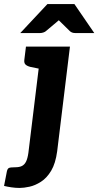

<svg xmlns="http://www.w3.org/2000/svg" viewBox="-99 -747 485 947"><path d="M-2 180Q-22 180 -42.5 177Q-63 174 -79 170L-65 98Q-62 85 -55 81.5Q-48 78 -24 78Q-3 78 9.5 71.5Q22 65 29.5 50Q37 35 41 7L105 -517H246L183 -1Q175 59 153.5 95Q132 131 103 149.5Q74 168 46 174Q18 180 -2 180ZM127 -517 100 -407 51 -417Q35 -421 27 -428.5Q19 -436 21 -452L29 -517ZM1 -584 135 -727H268L366 -584H272Q255 -584 245 -594L191 -647L128 -594Q124 -590 115.5 -587Q107 -584 99 -584Z"/></svg>

Font: Aleo ExtraBold
Style: Italic
Weight: 800
Italic angle: -7°
Designer: Alessio Laiso
Foundry: Alessio Laiso
Version: Version 2.001;gftools[0.9.29]